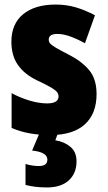

<svg xmlns="http://www.w3.org/2000/svg" viewBox="-20 -583 472 843"><path d="M404 -170Q404 -84 352.5 -37Q301 10 201 10Q155 10 113.5 3Q72 -4 31 -21V-174Q68 -154 109.5 -141.5Q151 -129 187 -129Q237 -129 237 -160Q237 -170 230.5 -178.5Q224 -187 204 -199Q184 -211 143 -230Q87 -257 58.5 -298Q30 -339 30 -400Q30 -478 81.5 -520.5Q133 -563 225 -563Q271 -563 312 -551Q353 -539 397 -516L353 -393Q323 -410 291 -422Q259 -434 232 -434Q194 -434 194 -409Q194 -399 200 -392Q206 -385 224.5 -374Q243 -363 282 -343Q339 -314 371.5 -275Q404 -236 404 -170ZM316 125Q316 178 282 209Q248 240 186 240Q158 240 134.5 237Q111 234 92 229V137Q109 142 123.5 144Q138 146 150 146Q188 146 188 118Q188 85 121 78L154 0H235L223 33Q262 39 289 61.5Q316 84 316 125Z"/></svg>

Font: Noto Sans Myanmar UI Condensed Black
Style: Regular
Weight: 900
Width: 3
Designer: Monotype Design Team
Foundry: Monotype Imaging Inc.
Version: Version 2.103; ttfautohint (v1.8.4.7-5d5b)